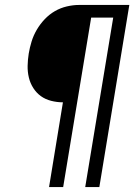

<svg xmlns="http://www.w3.org/2000/svg" viewBox="-20 -755 542 775"><path d="M178 0 234 -342Q210 -342 186.5 -348Q163 -354 145 -367Q127 -380 114.5 -399.5Q102 -419 96.5 -442Q91 -465 91.5 -489.5Q92 -514 96 -539Q100 -563 107.5 -587.5Q115 -612 128.5 -635Q142 -658 160.5 -677.5Q179 -697 201.5 -710Q224 -723 249.5 -729Q275 -735 299 -735H502L381 0H324L437 -684H348L235 0Z"/></svg>

Font: Iosevka Term Curly Light
Style: Italic
Weight: 300
Italic angle: -9°
Designer: Belleve Invis
Foundry: Belleve Invis
Version: Version 32.3.0